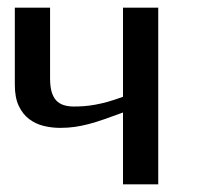

<svg xmlns="http://www.w3.org/2000/svg" viewBox="-20 -480 515 500"><path d="M300.3 -187Q272.5 -176.8 250.7 -169.2Q229 -161.6 210.2 -156.7Q191.4 -151.9 173.8 -149.4Q156.2 -147 136.7 -147Q114.7 -147 93.8 -152.1Q72.8 -157.2 55.9 -169.9Q39.1 -182.6 28.8 -204.3Q18.6 -226.1 18.6 -259.3V-460H110.4V-275.9Q110.4 -254.9 114.5 -240.7Q118.7 -226.6 126.5 -218.3Q134.3 -210 146 -206.3Q157.7 -202.6 172.4 -202.6Q186 -202.6 199.2 -203.6Q212.4 -204.6 227.5 -207.3Q242.7 -210 260.3 -214.8Q277.8 -219.7 300.3 -228V-460H392.1V0H300.3Z"/></svg>

Font: Federov2
Style: Regular
Weight: 400
Designer: Olexa M. Volochay | Cyreal.org
Foundry: Olexa M. Volochay | Cyreal.org
Version: Version 1.000